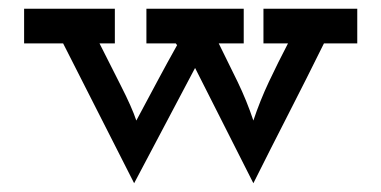

<svg xmlns="http://www.w3.org/2000/svg" viewBox="-20 -395 870 438"><path d="M425 -240 286 23Q245 -57 205 -136.5Q165 -216 124 -296H35V-375H242V-296H207Q229 -252 255 -201Q281 -150 291 -120Q321 -176 341 -213.5Q361 -251 384 -292L381 -296H314V-375H536V-296H479Q501 -252 522 -208.5Q543 -165 558 -120Q573 -165 593.5 -208.5Q614 -252 637 -296H581V-375H795V-296H719Q679 -215 638.5 -136Q598 -57 558 23Z"/></svg>

Font: Josefin Slab
Style: Bold
Weight: 700
Designer: Santiago Orozco
Foundry: Typemade
Version: Version 2.000